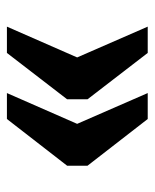

<svg xmlns="http://www.w3.org/2000/svg" viewBox="34 -548 447 555"><g transform="rotate(90 257.5 -270.5)"><path d="M249 -67H324L459 -241V-300L324 -474H249L338 -270ZM57 -67H133L267 -241V-300L133 -474H57L146 -270Z"/></g></svg>

Font: Noto Serif Sinhala Condensed Black
Style: Regular
Weight: 900
Width: 3
Designer: Jelle Bosma - Monotype Design Team
Foundry: Monotype Imaging Inc.
Version: Version 2.007